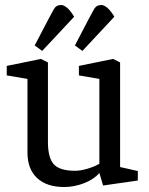

<svg xmlns="http://www.w3.org/2000/svg" viewBox="-20 -740 597 769"><path d="M149 -536 119 -558 177 -669Q186 -686 195.5 -703Q205 -720 225 -720Q235 -720 248.5 -709Q262 -698 277 -673ZM310 -536 280 -558 338 -669Q347 -686 356.5 -703Q366 -720 386 -720Q396 -720 409.5 -709Q423 -698 438 -673ZM237 9Q167 9 128.5 -27Q90 -63 90 -129V-424L7 -438V-476L144 -504L172 -490V-172Q172 -107 196 -81.5Q220 -56 281 -56Q302 -56 329.5 -64Q357 -72 378 -84V-424L296 -438V-476L433 -504L461 -490V-71L532 -55V-17L393 3L378 -47L377 -46Q355 -21 316 -6Q277 9 237 9Z"/></svg>

Font: Faustina VF Beta
Style: Regular
Weight: 400
Designer: Alfonso Garcia
Foundry: Omnibus-Type
Version: Version 1.006